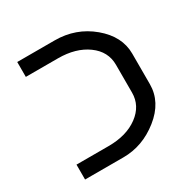

<svg xmlns="http://www.w3.org/2000/svg" viewBox="-140 -725 831 849"><g transform="rotate(-30 275.0 -300.0)"><path d="M429 -371Q429 -439 370.5 -481.5Q312 -524 221 -524H57V-600H248Q356 -600 436 -533Q516 -466 516 -378V-222Q516 -131 433.5 -65.5Q351 0 253 0H57V-76H221Q313 -76 371 -119Q429 -162 429 -229Z"/></g></svg>

Font: ColatingCofangSans
Style: Regular
Weight: 400
Foundry: GNU
Version: Version 412.227;June 27, 2022;FontCreator 11.0.0.2412 32-bit